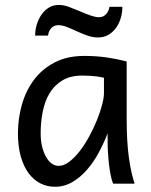

<svg xmlns="http://www.w3.org/2000/svg" viewBox="-20 -730 602 763"><path d="M393.1 -420.9Q387.2 -422.4 379.9 -423.8Q372.6 -425.3 362.5 -426.5Q352.5 -427.7 339.1 -428.7Q325.7 -429.7 307.6 -429.7Q259.8 -429.7 227.8 -410.4Q195.8 -391.1 176.8 -359.1Q157.7 -327.1 149.7 -285.6Q141.6 -244.1 141.6 -200.2Q141.6 -171.9 147.2 -148.2Q152.8 -124.5 162.6 -107.2Q172.4 -89.8 185.1 -80.3Q197.8 -70.8 212.4 -70.8Q233.9 -70.8 255.6 -87.4Q277.3 -104 297.4 -130.1Q317.4 -156.2 335 -188.7Q352.5 -221.2 365.5 -253.2Q378.4 -285.2 385.7 -313.5Q393.1 -341.8 393.1 -358.9ZM429.7 0Q424.3 -11.7 420.2 -32.2Q416 -52.7 413.3 -75.9Q410.6 -99.1 409.2 -122.1Q407.7 -145 407.7 -161.1V-200.2Q393.1 -162.1 372.8 -124.3Q352.5 -86.4 326.4 -56.2Q300.3 -25.9 268.1 -6.8Q235.8 12.2 197.8 12.2Q167 12.2 140.1 -1.5Q113.3 -15.1 93.5 -42Q73.7 -68.8 62.5 -108.6Q51.3 -148.4 51.3 -200.2Q51.3 -258.3 66.9 -313.7Q82.5 -369.1 114.7 -412.4Q147 -455.6 196.8 -481.7Q246.6 -507.8 314.9 -507.8Q362.3 -507.8 404.3 -501.7Q446.3 -495.6 483.4 -485.8V-258.8Q483.4 -166.5 492.2 -103.8Q501 -41 515.1 0ZM119.6 -588.4Q119.6 -610.8 126.2 -632.6Q132.8 -654.3 144.8 -671.6Q156.7 -689 174.1 -699.7Q191.4 -710.4 213.4 -710.4Q223.6 -710.4 233.4 -708.5Q243.2 -706.5 253.2 -702.9Q263.2 -699.2 274.2 -694.6Q285.2 -689.9 297.9 -685.1Q311 -679.7 321.5 -675.3Q332 -670.9 341.1 -668Q350.1 -665 357.9 -663.3Q365.7 -661.6 373.5 -661.6Q390.6 -661.6 401.6 -673.8Q412.6 -686 415 -703.1H466.3Q466.3 -679.7 459.7 -657.7Q453.1 -635.7 440.7 -618.7Q428.2 -601.6 410.2 -591.3Q392.1 -581.1 369.6 -581.1Q350.1 -581.1 330.3 -587.6Q310.5 -594.2 288.1 -604.5Q259.8 -617.7 242.9 -623.8Q226.1 -629.9 212.4 -629.9Q194.3 -629.9 183.6 -618.2Q172.9 -606.4 170.9 -588.4Z"/></svg>

Font: Andika FrenchTight
Style: Regular
Weight: 400
Designer: Victor Gaultney, Annie Olsen, Julie Remington, Don Collingsworth, Eric Hays, Becca Hirsbrunner
Foundry: SIL International
Version: Version 5.000 ; Dig1 Dig4Opn Dig7 LnSpcTght